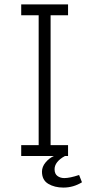

<svg xmlns="http://www.w3.org/2000/svg" viewBox="-20 -706 404 869"><path d="M288 -637H209V-49H288V0H76V-49H155V-637H76V-686H288ZM267 143Q227 143 198.5 126Q170 109 170 71Q170 49 186 29.5Q202 10 224 0H274Q227 26 227 60Q227 81 240 90.5Q253 100 271 100Q296 100 338 86L351 119Q312 143 267 143Z"/></svg>

Font: Chivo Thin
Style: Regular
Weight: 100
Designer: Hector Gatti
Foundry: Omnibus-Type
Version: Version 1.007